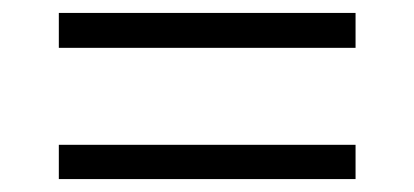

<svg xmlns="http://www.w3.org/2000/svg" viewBox="-20 -499 640 297"><path d="M71 -222V-275H530V-222ZM71 -425V-479H530V-425Z"/></svg>

Font: SUSE Thin Light
Style: Regular
Weight: 300
Version: Version 1.000